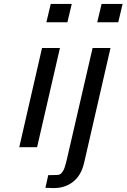

<svg xmlns="http://www.w3.org/2000/svg" viewBox="-20 -742 638 968"><path d="M167 0H77.1L191.9 -500H282.2ZM319.8 -629.9H213.9L235.8 -722.2H341.8ZM269 140.1H268.1Q275.4 140.1 281.5 137.2Q287.6 134.3 292.2 128.2Q296.9 122.1 300.3 115.7Q303.7 109.4 307.1 98.4Q310.5 87.4 312.7 79.3Q314.9 71.3 317.9 58.1Q319.3 52.7 319.8 49.8L446.8 -500H537.1L403.8 80.1Q389.2 142.6 348.6 174.3Q308.1 206.1 252.9 206.1H244.1Q235.4 205.1 220.2 205.1H209L223.1 141.1Q242.2 140.1 269 140.1ZM576.2 -629.9H470.2L492.2 -722.2H598.1Z"/></svg>

Font: Perun
Style: Italic
Weight: 400
Italic angle: -12°
Foundry: Stefan Peev, Context Ltd
Version: Version 001.000